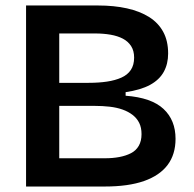

<svg xmlns="http://www.w3.org/2000/svg" viewBox="-20 -680 708 700"><path d="M75 0V-660H337Q396 -660 443 -649.5Q490 -639 523.5 -618Q557 -597 575 -564Q593 -531 593 -485Q593 -447 577 -418Q561 -389 527 -370.5Q493 -352 438 -344V-331Q532 -324 576 -283Q620 -242 620 -174Q620 -117 591 -78.5Q562 -40 505 -20Q448 0 362 0ZM196 -103H364Q391 -103 415 -107.5Q439 -112 457.5 -121.5Q476 -131 486 -148.5Q496 -166 496 -191Q496 -215 487.5 -232Q479 -249 463.5 -261Q448 -273 427 -280.5Q406 -288 380 -291Q354 -294 324 -294H196ZM196 -378H303Q340 -378 370 -382.5Q400 -387 422.5 -397Q445 -407 457 -425Q469 -443 469 -470Q469 -495 458 -512Q447 -529 428 -539Q409 -549 383 -553.5Q357 -558 327 -558H196Z"/></svg>

Font: Bricolage Grotesque SemiBold
Style: Regular
Weight: 600
Designer: Mathieu Triay
Foundry: Atelier Triay
Version: Version 1.000;gftools[0.9.30]